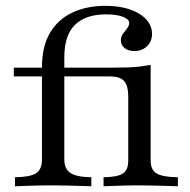

<svg xmlns="http://www.w3.org/2000/svg" viewBox="-20 -651 664 671"><path d="M32.3 0V-31.5Q85.5 -32.3 106 -45.6Q126.6 -58.9 126.6 -92.7V-383.9H28.2V-414.5H126.6Q126.6 -488.7 154.8 -536.3Q183.1 -583.9 233.5 -607.3Q283.9 -630.6 347.6 -630.6Q421 -630.6 466.1 -603.2Q511.3 -575.8 511.3 -532.3Q511.3 -506.5 494 -489.5Q476.6 -472.6 449.2 -472.6Q428.2 -472.6 415.3 -483.1Q402.4 -493.5 402.4 -509.7Q402.4 -522.6 409.7 -532.7Q416.9 -542.7 424.2 -552Q431.5 -561.3 431.5 -571Q431.5 -583.9 409.7 -592.3Q387.9 -600.8 350.8 -600.8Q279.8 -600.8 242.3 -564.5Q204.8 -528.2 204.8 -450.8V-414.5H366.9Q400.8 -414.5 425.4 -415.3Q450 -416.1 469.4 -418.5Q488.7 -421 506.5 -424.2V-89.5Q506.5 -57.3 527.4 -44.8Q548.4 -32.3 601.6 -31.5V0Q588.7 -0.8 566.9 -1.2Q545.2 -1.6 519 -2.4Q492.7 -3.2 467.7 -3.2Q431.5 -3.2 396 -2Q360.5 -0.8 341.9 0V-31.5Q391.1 -32.3 409.7 -44.8Q428.2 -57.3 428.2 -89.5V-312.9Q428.2 -350.8 414.1 -367.3Q400 -383.9 364.5 -383.9H204.8V-93.5Q204.8 -60.5 226.2 -46.4Q247.6 -32.3 299.2 -31.5V0Q287.1 -0.8 264.5 -1.2Q241.9 -1.6 216.9 -2.4Q191.9 -3.2 167.7 -3.2Q125.8 -3.2 88.3 -2Q50.8 -0.8 32.3 0Z"/></svg>

Font: Playfair 12pt
Style: Regular
Weight: 400
Designer: Claus Eggers Sørensen
Foundry: Claus Eggers Sørensen
Version: Version 2.000;gftools[0.9.28]